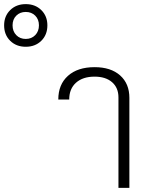

<svg xmlns="http://www.w3.org/2000/svg" viewBox="-242 -912 729 932"><path d="M-222 -789Q-222 -834 -192.5 -863Q-163 -892 -117 -892Q-71 -892 -41.5 -863Q-12 -834 -12 -789Q-12 -743 -41.5 -714Q-71 -685 -117 -685Q-163 -685 -192.5 -714Q-222 -743 -222 -789ZM-53 -789Q-53 -818 -71 -836Q-89 -854 -117 -854Q-145 -854 -163 -836Q-181 -818 -181 -789Q-181 -760 -163 -741.5Q-145 -723 -117 -723Q-89 -723 -71 -741.5Q-53 -760 -53 -789ZM333 -439Q333 -486 302 -513Q271 -540 217 -540Q160 -540 127 -510.5Q94 -481 94 -429H41Q41 -502 88 -544Q135 -586 217 -586Q296 -586 341 -546Q386 -506 386 -437V0H333Z"/></svg>

Font: Sarabun ExtraLight
Style: Regular
Weight: 275
Designer: Suppakit Chalermlarp | Katatrad Co.,Ltd.
Foundry: Cadson Demak Co.,Ltd.
Version: Version 1.000; ttfautohint (v1.6)